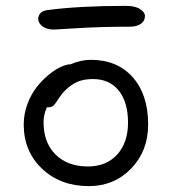

<svg xmlns="http://www.w3.org/2000/svg" viewBox="-20 -656 580 648"><path d="M162.1 -556.2Q137.7 -556.2 123.3 -567.1Q108.9 -578.1 108.9 -592.8Q108.9 -603 116.5 -611.6Q124 -620.1 141.1 -622.1Q248.5 -636.2 404.8 -636.2Q436.5 -636.2 452.9 -625.2Q469.2 -614.3 469.2 -602.1Q469.2 -585.4 455.6 -575.7Q441.9 -565.9 418 -565.9Q321.3 -565.9 242.9 -561Q164.6 -556.2 162.1 -556.2ZM279.8 -27.8Q184.1 -27.8 122.1 -86.4Q60.1 -145 60.1 -235.8Q60.1 -271.5 72.5 -304.7Q85 -337.9 103.5 -361.6Q122.1 -385.3 144 -403.3Q166 -421.4 185.3 -430.2Q204.6 -439 217.8 -439Q253.9 -454.1 286.1 -454.1Q376 -454.1 428 -395.3Q480 -336.4 480 -235.8Q480 -146.5 422.6 -87.2Q365.2 -27.8 279.8 -27.8ZM127 -243.2Q127 -174.8 167.5 -134.5Q208 -94.2 276.9 -94.2Q338.9 -94.2 375.5 -134.5Q412.1 -174.8 412.1 -242.2Q412.1 -311 380.9 -350.1Q349.6 -389.2 293.9 -389.2Q262.2 -389.2 240.7 -379.6Q219.2 -370.1 199.2 -350.1Q187 -337.9 177.2 -322.3Q167.5 -306.6 161.1 -300.3Q154.8 -293.9 143.1 -293.9H138.2Q127 -269 127 -243.2Z"/></svg>

Font: Shantell Sans Irregular
Style: Regular
Weight: 300
Designer: Stephen Nixon, Anya Danilova, Shantell Martin
Foundry: Arrow Type
Version: Version 1.006;[9816181b4]